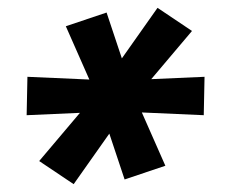

<svg xmlns="http://www.w3.org/2000/svg" viewBox="-20 -570 590 490"><path d="M168 -100 80 -159 184 -282 48 -276 50 -374 208 -367 148 -503 252 -538 291 -421 382 -550 470 -491 366 -368 502 -374 500 -276 342 -283 402 -147 298 -112 259 -229Z"/></svg>

Font: Lode Term
Style: Bold Italic
Weight: 700
Italic angle: -11°
Monospace: yes
Designer: Belleve Invis
Foundry: Belleve Invis
Version: Version 29.2.0